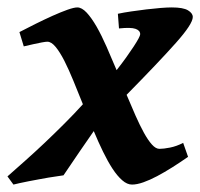

<svg xmlns="http://www.w3.org/2000/svg" viewBox="-44 -477 539 517"><path d="M462.4 -54.7Q441.4 -40 420.2 -26.6Q398.9 -13.2 379.2 -2.7Q359.4 7.8 342 13.9Q324.7 20 311.5 20Q298.3 20 285.2 8.5Q272 -2.9 259 -22.7Q246.1 -42.5 233.4 -68.6Q220.7 -94.7 208.5 -124Q191.4 -99.1 170.9 -69.6Q150.4 -40 127 -4.9Q121.1 -3.9 110.4 -2.4Q99.6 -1 86.7 1.2Q73.7 3.4 59.6 6.1Q45.4 8.8 32.5 11.2Q19.5 13.7 8.8 16.1Q-2 18.6 -7.8 20L-23.9 -2Q-2.9 -20.5 23.2 -43.7Q49.3 -66.9 76.4 -92.5Q103.5 -118.2 130.1 -144.8Q156.7 -171.4 179.2 -196.3Q166 -229 153.6 -259.5Q141.1 -290 129.2 -313.5Q117.2 -336.9 105.7 -350.8Q94.2 -364.7 83.5 -364.7Q79.1 -364.7 68.8 -362.8Q58.6 -360.8 47.4 -358.4Q34.7 -355.5 20 -352.1L8.3 -390.6Q28.8 -401.4 52.5 -413.1Q76.2 -424.8 97.9 -434.6Q119.6 -444.3 137.5 -450.7Q155.3 -457 164.1 -457Q176.3 -457 189.5 -442.9Q202.6 -428.7 216.1 -405.3Q229.5 -381.8 242.9 -351.3Q256.3 -320.8 270 -288.1Q284.2 -306.2 295.9 -322.5Q307.6 -338.9 315.9 -351.6Q324.2 -364.3 328.9 -373Q333.5 -381.8 333.5 -384.8Q333.5 -395 320.8 -399.4Q308.1 -403.8 276.4 -400.4L273.4 -439.9Q289.6 -443.4 309.8 -446.3Q330.1 -449.2 350.3 -451.7Q370.6 -454.1 388.7 -455.6Q406.7 -457 418.5 -457Q449.2 -457 462.2 -449.2Q475.1 -441.4 475.1 -431.2Q475.1 -412.6 429.9 -361.8Q384.8 -311 296.9 -221.7Q309.1 -192.4 320.8 -166Q332.5 -139.6 343.5 -119.6Q354.5 -99.6 365 -87.9Q375.5 -76.2 385.3 -76.2Q396.5 -76.2 413.8 -79.6Q431.2 -83 449.2 -92.3Z"/></svg>

Font: Gentium Book Basic
Style: Bold Italic
Weight: 700
Italic angle: -8°
Designer: J. Victor Gaultney and Annie Olsen
Foundry: SIL International
Version: Version 1.102; 2013; Maintenance release